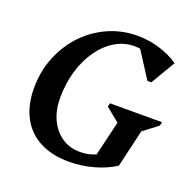

<svg xmlns="http://www.w3.org/2000/svg" viewBox="-127 -834 978 977"><g transform="rotate(20 361.5 -345.0)"><path d="M345 16Q253 16 187 -18.5Q121 -53 86 -119Q51 -185 51 -277Q51 -367 82.5 -445Q114 -523 169.5 -581.5Q225 -640 298.5 -673Q372 -706 458 -706Q517 -706 575.5 -688.5Q634 -671 680 -639L602 -507H581L479 -666H588V-578Q564 -615 533 -633Q502 -651 460 -651Q404 -651 355.5 -622Q307 -593 270.5 -541.5Q234 -490 213.5 -422Q193 -354 193 -275Q193 -208 217 -157.5Q241 -107 283 -78.5Q325 -50 381 -50Q460 -50 513 -99L523 -50H462L520 -296L550 -223L436 -316L441 -335H723L718 -315L599 -224L649 -296L592 -52Q542 -20 477.5 -2Q413 16 345 16Z"/></g></svg>

Font: Platypi Light Medium
Style: Italic
Weight: 500
Italic angle: -13°
Version: Version 1.200